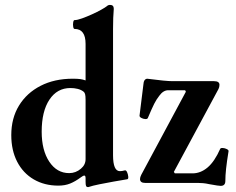

<svg xmlns="http://www.w3.org/2000/svg" viewBox="-20 -746 961 783"><path d="M340 17Q333 17 331 12.5Q329 8 329 -5V-19Q329 -30 324 -30Q319 -30 310 -23Q287 -6 266 2.5Q245 11 218 11Q161 11 117.5 -14.5Q74 -40 50 -86.5Q26 -133 26 -195Q26 -264 57.5 -315.5Q89 -367 145.5 -396Q202 -425 277 -425Q296 -425 307 -423.5Q318 -422 329 -418V-567Q329 -628 284 -628Q280 -628 278.5 -637Q277 -646 278.5 -655Q280 -664 284 -664Q295 -664 314.5 -671Q334 -678 355 -687.5Q376 -697 393 -706.5Q410 -716 416 -721Q421 -726 429 -726Q444 -726 444 -710Q441 -676 441 -628V-113Q441 -48 469 -48Q478 -48 488 -51Q494 -53 498 -44.5Q502 -36 503 -26Q504 -16 499 -15Q474 -11 443.5 -5.5Q413 0 385.5 5.5Q358 11 340 17ZM262 -40Q289 -40 310 -58Q329 -74 329 -97V-339Q329 -355 327 -362Q325 -369 321 -372Q311 -380 297 -383.5Q283 -387 267 -387Q213 -387 181.5 -339.5Q150 -292 150 -209Q150 -133 181 -86.5Q212 -40 262 -40ZM880 12Q877 12 865.5 10.5Q854 9 833 5Q820 2 808.5 1Q797 0 788 0H572Q551 0 551 -16Q551 -23 556 -33L738 -372L735 -378H666Q646 -378 630 -356Q618 -341 608.5 -322Q599 -303 583 -265Q581 -260 572.5 -260.5Q564 -261 556.5 -265Q549 -269 549 -274L565 -403Q566 -423 580 -425Q618 -420 644 -417.5Q670 -415 683 -415H853Q875 -415 875 -400Q875 -391 871 -383L689 -45L693 -39H765Q798 -39 826.5 -63Q855 -87 878 -139Q880 -143 888.5 -142.5Q897 -142 905 -138Q913 -134 912 -129Q905 -86 902 -58Q899 -30 899 -8Q899 12 880 12Z"/></svg>

Font: Junicode
Style: Bold
Weight: 700
Designer: Peter S. Baker
Version: Version 2.100; ttfautohint (v1.8.4)